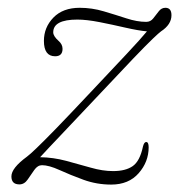

<svg xmlns="http://www.w3.org/2000/svg" viewBox="-20 -478 471 505"><path d="M371 -90.5Q371 -52.5 344.8 -22.5Q318.5 7.5 272.5 7.5Q234.5 7.5 199.5 -5.2Q164.5 -18 136.5 -30.8Q108.5 -43.5 90.5 -43.5Q79 -43.5 70.2 -31Q61.5 -18.5 52.8 -5.8Q44 7 31 7Q10 7 10 -14Q10 -36 51 -66Q58.5 -71.5 76.2 -88.5Q94 -105.5 127.8 -140.2Q161.5 -175 217 -234Q275.5 -296 312.8 -335.8Q350 -375.5 366.5 -395.5Q344 -397.5 310.2 -405.2Q276.5 -413 242 -419.8Q207.5 -426.5 183.5 -426.5Q120 -426.5 120 -393Q120 -383 134 -370.5Q144.5 -361.5 144.5 -349.5Q144.5 -330 125 -330Q95.5 -330 95.5 -370.5Q95.5 -406 120.5 -431.8Q145.5 -457.5 189.5 -457.5Q222 -457.5 253 -448.2Q284 -439 312.2 -429.8Q340.5 -420.5 364.5 -420.5Q376 -420.5 383.2 -429.8Q390.5 -439 397.5 -448.2Q404.5 -457.5 415 -457.5Q431 -457.5 431 -438Q431 -413.5 403.5 -395.5Q398.5 -392 381.5 -375.8Q364.5 -359.5 329.5 -323Q294.5 -286.5 234 -222Q175 -159 141.2 -123.8Q107.5 -88.5 85.5 -64.5Q120 -64 153.8 -55Q187.5 -46 218.8 -37Q250 -28 277.5 -28Q310.5 -28 329.2 -41.2Q348 -54.5 356 -92.5Q359 -104.5 364.5 -104.5Q371 -104.5 371 -90.5Z"/></svg>

Font: Fraunces 9pt Thin
Style: Italic
Weight: 100
Italic angle: -16°
Version: Version 1.000;[b76b70a41]